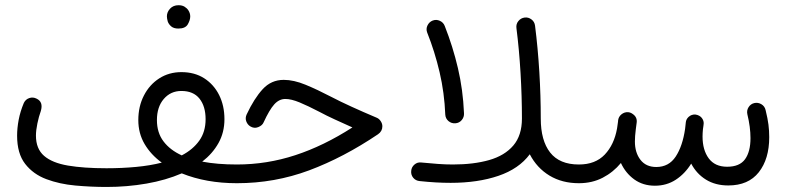

<svg xmlns="http://www.w3.org/2000/svg" viewBox="-20 -702 3091 751"><path d="M46.9 -171.4Q46.9 -200.7 53 -233.2Q59.1 -265.6 73.2 -299.3Q80.1 -313.5 94.5 -318.4Q108.9 -323.2 122.6 -316.4Q150.4 -303.7 139.6 -267.6Q131.8 -246.1 126.2 -219Q120.6 -191.9 120.6 -171.4Q120.6 -120.1 152.3 -92.5Q184.1 -64.9 245.8 -54.4Q307.6 -43.9 396.5 -43.9Q457.5 -43.9 512.2 -49.1Q566.9 -54.2 612.8 -65.9Q570.3 -96.7 545.7 -138.4Q521 -180.2 521 -232.4Q521 -286.1 543 -328.6Q564.9 -371.1 603 -395.5Q641.1 -419.9 689.5 -419.9Q741.2 -419.9 778.8 -395.8Q816.4 -371.6 837.2 -330.1Q857.9 -288.6 857.9 -235.8Q857.9 -184.1 834.7 -142.6Q811.5 -101.1 771 -69.8Q829.6 -58.6 906.2 -58.6H906.7Q922.4 -58.6 932.6 -48.1Q942.9 -37.6 942.9 -22Q942.9 -6.8 932.6 3.9Q922.4 14.6 906.7 14.6H906.2Q786.6 14.6 690.9 -23.9Q628.9 2.9 553 16.1Q477.1 29.3 396.5 29.3Q336.4 29.3 274.7 23.7Q212.9 18.1 161.4 -1.2Q109.9 -20.5 78.4 -61Q46.9 -101.6 46.9 -171.4ZM593.8 -232.4Q593.8 -183.1 619.4 -149.2Q645 -115.2 690.9 -94.2Q734.9 -117.2 759.5 -151.9Q784.2 -186.5 784.2 -235.8Q784.2 -286.1 760.3 -316.2Q736.3 -346.2 689.5 -346.2Q647.5 -346.2 620.6 -314.9Q593.8 -283.7 593.8 -232.4ZM632.8 -638.2Q632.8 -654.8 645.3 -668.2Q657.7 -681.6 678.2 -681.6Q692.4 -681.6 701.9 -675.8Q711.4 -669.9 716.8 -661.6Q724.1 -650.4 724.1 -637.7Q724.1 -623.5 714.6 -606.9Q705.1 -590.3 677.7 -590.3Q659.7 -590.3 649.9 -598.6Q640.1 -606.9 636.2 -617.7Q632.8 -629.9 632.8 -638.2Z M1089.8 -389.6Q1128.9 -389.6 1175 -370.6Q1221.2 -351.6 1276.4 -322.8Q1311 -304.7 1355 -284.7Q1398.9 -264.6 1453.1 -241.7Q1462.9 -237.8 1469.2 -228Q1475.6 -218.3 1475.6 -208Q1475.6 -188.5 1458.5 -176.8Q1323.7 -85.9 1189 -35.6Q1054.2 14.6 906.7 14.6Q891.6 14.6 880.6 3.7Q869.6 -7.3 869.6 -22Q869.6 -36.6 880.6 -47.6Q891.6 -58.6 906.7 -58.6Q1023.9 -58.6 1135 -95Q1246.1 -131.3 1358.4 -203.6Q1321.3 -220.2 1289.3 -234.9Q1257.3 -249.5 1230 -264.2Q1184.1 -288.1 1151.6 -301.5Q1119.1 -314.9 1096.2 -314.9Q1071.8 -314.9 1052.7 -293.7Q1033.7 -272.5 1011.2 -223.6Q1006.3 -211.4 990.2 -204.8Q974.1 -198.2 958.5 -208Q947.8 -214.8 943.1 -227.8Q938.5 -240.7 944.8 -254.4Q974.1 -316.9 1007.6 -353.3Q1041 -389.6 1089.8 -389.6Z M2000 -592.3Q1998 -607.9 2007.6 -619.6Q2017.1 -631.3 2031.7 -633.3Q2046.4 -635.3 2058.6 -626.2Q2070.8 -617.2 2072.8 -601.6Q2084 -513.2 2089.6 -420.2Q2095.2 -327.1 2095.2 -238.3Q2095.2 -152.3 2131.8 -105.5Q2168.5 -58.6 2244.1 -58.6H2244.6Q2260.3 -58.6 2270.5 -48.1Q2280.8 -37.6 2280.8 -22Q2280.8 -6.8 2270.5 3.9Q2260.3 14.6 2244.6 14.6H2244.1Q2178.7 14.6 2129.4 -15.1Q2080.1 -44.9 2052.2 -98.6Q2009.8 -41.5 1929.4 -14.2Q1849.1 13.2 1742.7 13.2Q1713.9 13.2 1684.3 11.5Q1654.8 9.8 1621.6 6.3Q1606 4.9 1596.4 -6.6Q1586.9 -18.1 1588.4 -33.2Q1589.4 -48.3 1601.1 -58.3Q1612.8 -68.4 1627.9 -66.4Q1662.6 -63 1692.9 -60.8Q1723.1 -58.6 1751.5 -58.6Q1832.5 -58.6 1893.3 -75.9Q1954.1 -93.3 1987.8 -132.8Q2021.5 -172.4 2021.5 -238.3Q2021.5 -324.2 2016.1 -416.3Q2010.7 -508.3 2000 -592.3ZM1650.9 -574.7Q1645.5 -588.9 1652.1 -602.5Q1658.7 -616.2 1672.4 -621.6Q1686.5 -627 1700.4 -620.6Q1714.4 -614.3 1719.7 -600.1Q1751.5 -519.5 1771.2 -435.3Q1791 -351.1 1794.9 -259.3Q1795.9 -244.1 1786.1 -232.4Q1776.4 -220.7 1760.7 -219.7Q1745.6 -218.8 1734.1 -228.5Q1722.7 -238.3 1721.7 -253.4Q1718.3 -338.9 1699.5 -419.4Q1680.7 -500 1650.9 -574.7Z M2208 -22Q2208 -37.6 2218.8 -48.1Q2229.5 -58.6 2244.6 -58.6Q2308.6 -58.6 2345.5 -97.4Q2382.3 -136.2 2393.6 -199.7Q2395 -210.9 2397.5 -227.1V-229.5Q2398.9 -245.1 2410.6 -254.6Q2422.4 -264.2 2437 -263.2Q2446.8 -262.2 2454.6 -256.3Q2473.6 -243.7 2470.2 -221.2L2469.7 -217.8Q2468.8 -206.5 2466.8 -195.3Q2463.4 -168.9 2463.4 -148.4Q2463.4 -105 2485.1 -76.9Q2506.8 -48.8 2546.9 -48.8Q2596.2 -48.8 2623 -89.6Q2649.9 -130.4 2659.7 -197.8Q2660.6 -209 2662.6 -224.1Q2664.1 -235.4 2671.9 -243.2Q2672.9 -244.1 2673.3 -244.6Q2673.3 -244.6 2673.3 -244.6Q2685.1 -255.4 2700.7 -253.9Q2708 -252.9 2714.4 -249.5Q2723.6 -244.6 2728.8 -234.9Q2733.9 -225.1 2731.9 -213.9Q2731.4 -211.4 2731.4 -209.5Q2730.5 -202.6 2729.5 -196.3Q2728 -180.7 2728 -168Q2728 -115.2 2752.2 -82.5Q2776.4 -49.8 2824.2 -49.8Q2873 -49.8 2894.3 -79.3Q2915.5 -108.9 2915.5 -161.6Q2915.5 -204.6 2903.3 -254.9Q2899.9 -270 2908 -282.7Q2916 -295.4 2930.2 -298.8Q2944.8 -302.2 2958 -294.4Q2971.2 -286.6 2974.6 -271.5Q2982.9 -237.8 2985.8 -214.4Q2988.8 -190.9 2988.8 -165.5Q2988.8 -80.1 2948 -28.3Q2907.2 23.4 2828.6 23.4Q2778.3 23.4 2741.5 0.7Q2704.6 -22 2683.6 -62Q2659.2 -22.5 2623.3 1Q2587.4 24.4 2541.5 24.4Q2495.1 24.4 2460.9 -0.2Q2426.8 -24.9 2408.7 -64.5Q2378.9 -28.3 2337.4 -6.8Q2295.9 14.6 2244.6 14.6Q2229.5 14.6 2218.8 3.9Q2208 -6.8 2208 -22Z"/></svg>

Font: Mikhak-DS2-FD Regular
Style: Regular
Weight: 400
Designer: Amin Abedi
Version: Version 3.4